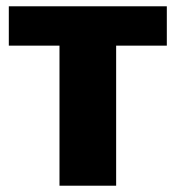

<svg xmlns="http://www.w3.org/2000/svg" viewBox="-20 -590 558 610"><path d="M349 0H169V-445H8V-570H510V-445H349Z"/></svg>

Font: Lalezar
Style: Regular
Weight: 400
Designer: Borna Izadpanah
Foundry: Borna Izadpanah
Version: Version 1.004